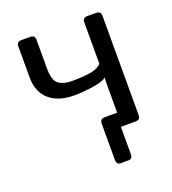

<svg xmlns="http://www.w3.org/2000/svg" viewBox="-124 -607 765 852"><g transform="rotate(-20 259.0 -181.0)"><path d="M50.8 -344.7V-490.7Q50.8 -512.7 72.8 -512.7H114.7Q136.7 -512.7 136.7 -490.7V-358.4Q136.7 -297.9 160.2 -281.5Q183.6 -265.1 221.7 -265.1Q274.4 -265.1 309.8 -271Q345.2 -276.9 362.3 -295.4V-490.7Q362.3 -512.7 384.3 -512.7H426.3Q448.2 -512.7 448.2 -490.7V-22Q448.2 0 426.3 0H356.4V129.4Q356.4 151.4 336.9 151.4H300.8Q281.2 151.4 281.2 129.4V-42.5Q281.2 -64.5 303.2 -64.5H362.3V-199.7Q362.8 -214.4 363.3 -229H361.3Q349.6 -216.8 301 -209.2Q252.4 -201.7 209.5 -201.7Q135.3 -201.7 93 -238.8Q50.8 -275.9 50.8 -344.7Z"/></g></svg>

Font: Istok
Style: Regular
Weight: 500
Designer: Andrey V. Panov
Foundry: Andrey V. Panov
Version: Version 1.0.3